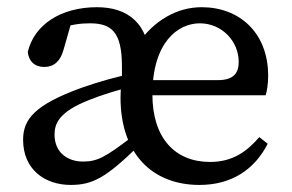

<svg xmlns="http://www.w3.org/2000/svg" viewBox="-20 -508 822 541"><path d="M133.7 -128.7C133.7 -158.7 144.8 -192.6 232.3 -226.7C262.2 -238.8 319 -257.5 364.2 -266.7V-303C314.3 -293.9 252.8 -275.9 210.8 -261C75.7 -212.3 45.1 -170.8 45.1 -114C45.1 -31 105.7 13.1 179.4 13.1C241.4 13.1 279.5 -8.1 370.1 -96.5L350.7 -121.4C275.9 -64.7 254.3 -52.8 213.7 -52.8C171.3 -52.8 133.7 -77.5 133.7 -128.7ZM542.2 13.1C633.6 13.1 698 -31.5 734.3 -102.9L710.7 -121.7C675 -80.4 635.2 -51.7 571.7 -51.7C473.2 -51.7 409.4 -119 409.4 -241.9C409.4 -388.8 481.3 -442.3 543 -442.3C605.5 -442.3 652.6 -391.4 652.6 -333.9C652.6 -304 640.5 -282.2 593.5 -282.2H363.2V-239.6H728.6C732.6 -252.8 735.6 -272.6 735.6 -294.5C735.6 -416.5 654 -487.7 548.4 -487.7C476.7 -487.7 412.5 -448.4 369.4 -385.3L357.2 -377.1C333.8 -337.1 319.6 -287.9 319.6 -233.5C319.6 -76.3 407.6 13.1 542.2 13.1ZM401.7 -331C401.7 -443.2 338.9 -487.7 253.4 -487.7C150.9 -487.7 76.5 -438.2 58.3 -361.8C60.6 -336.3 77.1 -319.3 104.6 -319.3C132.2 -319.3 150.1 -335.9 158.8 -367.1L183.7 -454L140.1 -424.5C177.5 -439.3 208.2 -442.3 233.2 -442.3C294.3 -442.3 323.6 -418.1 323.6 -320.7V-239.5H401.7V-331Z"/></svg>

Font: Source Serif Variable
Style: Regular
Weight: 389
Designer: Frank Grießhammer
Foundry: Adobe Systems Incorporated
Version: Version 3.001;hotconv 1.0.111;makeotfexe 2.5.65597